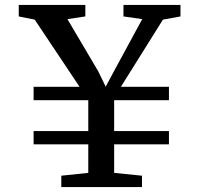

<svg xmlns="http://www.w3.org/2000/svg" viewBox="-20 -763 812 783"><path d="M304.5 -409 121.5 -683 56.5 -696V-743H328V-696L255 -685L381 -471.5L411 -409.5L445 -473L560 -685L483.5 -696V-743H716V-696L644.5 -683L473 -409H669V-354.5H445.5V-228.5H669V-174.5H445.5V-58L559 -46.5V0H230V-46.5L340 -58V-174.5H117V-228.5H340V-354.5H117V-409Z"/></svg>

Font: Merriweather Light 18pt Medium
Style: Regular
Weight: 500
Version: Version 2.100